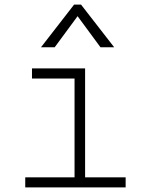

<svg xmlns="http://www.w3.org/2000/svg" viewBox="-20 -815 626 835"><path d="M89.8 0V-43.9H304.2V-473.6H119.1V-517.6H350.1V-43.9H526.4V0ZM158.2 -609.4 302.2 -794.9H332.5L476.6 -609.4H417L317.4 -744.6L217.8 -609.4Z"/></svg>

Font: Cascadia Mono ExtraLight
Style: Regular
Weight: 200
Monospace: yes
Designer: Aaron Bell
Foundry: Saja Typeworks
Version: Version 2404.023; ttfautohint (v1.8.4)